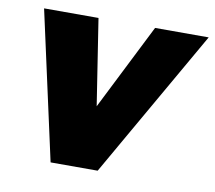

<svg xmlns="http://www.w3.org/2000/svg" viewBox="-66 -616 778 695"><g transform="rotate(10 323.5 -268.5)"><path d="M647 -541H450L291 -225L242 -541H42L162 4H335Z"/></g></svg>

Font: Geom Black
Style: Bold Italic
Weight: 900
Italic angle: -10°
Version: Version 1.102